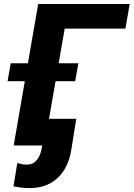

<svg xmlns="http://www.w3.org/2000/svg" viewBox="-20 -731 672 965"><path d="M631.8 -710.9 610.4 -587.4H305.2L203.1 0H48.8L171.9 -710.9ZM374 -413.1 357.9 -322.8H18.1L33.7 -413.1ZM213.9 -133.8H363.3L339.8 12.7Q332 72.8 305.4 118.4Q278.8 164.1 233.6 189.5Q188.5 214.8 125.5 214.4Q105.5 214.4 86.4 211.9Q67.4 209.5 47.9 205.6L66.9 88.4Q78.1 91.8 90.3 94.2Q102.5 96.7 114.7 96.2Q138.7 96.2 153.8 84.2Q168.9 72.3 177.7 53.2Q186.5 34.2 189.9 13.2Z"/></svg>

Font: Roboto ExtraBold
Style: Italic
Weight: 800
Designer: Christian Robertson
Foundry: Google
Version: Version 3.009; 2024